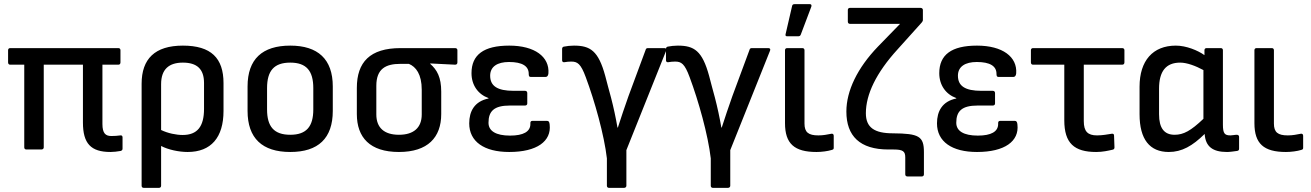

<svg xmlns="http://www.w3.org/2000/svg" viewBox="-20 -721 6324 926"><path d="M513 12C526 12 547 10 562 7C568 5 571 2 571 -4V-59C571 -65 567 -69 561 -68C548 -66 531 -65 517 -65C489 -65 474 -78 474 -123V-409H551C557 -409 561 -413 561 -420V-479C561 -485 557 -489 551 -489H29C23 -489 19 -485 19 -479V-420C19 -413 23 -409 29 -409H97V-10C97 -4 101 0 107 0H180C186 0 191 -4 191 -10V-409H380V-130C380 -29 418 12 513 12Z M673 185H747C753 185 757 181 757 175V-17C791 1 843 12 885 12C998 12 1058 -58 1058 -186V-320C1058 -441 998 -501 862 -501C727 -501 663 -437 663 -317V175C663 181 667 185 673 185ZM757 -315C757 -388 796 -419 862 -419C930 -419 964 -388 964 -321V-196C964 -111 932 -70 861 -70C830 -70 790 -78 757 -94Z M1380 12C1515 12 1585 -54 1585 -186V-304C1585 -436 1513 -501 1380 -501C1245 -501 1174 -436 1174 -304V-186C1174 -54 1245 12 1380 12ZM1380 -71C1301 -71 1268 -111 1268 -193V-296C1268 -379 1301 -419 1380 -419C1458 -419 1491 -379 1491 -296V-193C1491 -111 1458 -71 1380 -71Z M1904 12C2043 12 2108 -58 2108 -171V-279C2108 -348 2088 -384 2055 -413V-415L2175 -409C2182 -409 2186 -413 2186 -420V-479C2186 -485 2182 -489 2175 -489H1912C1764 -489 1701 -421 1701 -297V-171C1701 -58 1764 12 1904 12ZM1904 -71C1833 -71 1795 -105 1795 -169V-307C1795 -390 1841 -413 1911 -413H1952C1986 -399 2014 -363 2014 -288V-169C2014 -105 1975 -71 1904 -71Z M2436 12C2570 12 2640 -40 2631 -120C2630 -133 2626 -138 2619 -138H2547C2540 -138 2537 -133 2538 -123C2538 -86 2504 -67 2440 -67C2372 -67 2336 -89 2336 -129C2336 -185 2363 -212 2439 -212H2512C2519 -212 2523 -216 2523 -222V-272C2523 -279 2519 -283 2512 -283H2457C2379 -283 2344 -306 2344 -356C2344 -400 2379 -422 2435 -422C2499 -422 2530 -402 2530 -365C2530 -355 2532 -350 2539 -350H2612C2618 -350 2624 -355 2625 -367C2631 -447 2559 -501 2436 -501C2313 -501 2254 -457 2254 -368C2254 -310 2286 -266 2336 -248V-246C2268 -232 2243 -184 2243 -126C2243 -38 2315 12 2436 12Z M2917 185H2990C2996 185 3001 181 3001 175V3L3193 -477C3196 -484 3192 -489 3185 -489H3105C3100 -489 3095 -487 3094 -481L3011 -257C2993 -206 2975 -153 2960 -106H2958C2950 -153 2939 -204 2927 -250C2918 -284 2908 -319 2899 -355C2866 -476 2827 -501 2748 -501C2731 -501 2714 -499 2699 -496C2694 -495 2691 -491 2691 -485V-430C2691 -424 2695 -420 2702 -421C2713 -423 2725 -424 2735 -424C2765 -424 2781 -414 2805 -349C2848 -234 2894 -70 2907 43V175C2907 181 2911 185 2917 185Z M3418 185H3491C3497 185 3502 181 3502 175V3L3694 -477C3697 -484 3693 -489 3686 -489H3606C3601 -489 3596 -487 3595 -481L3512 -257C3494 -206 3476 -153 3461 -106H3459C3451 -153 3440 -204 3428 -250C3419 -284 3409 -319 3400 -355C3367 -476 3328 -501 3249 -501C3232 -501 3215 -499 3200 -496C3195 -495 3192 -491 3192 -485V-430C3192 -424 3196 -420 3203 -421C3214 -423 3226 -424 3236 -424C3266 -424 3282 -414 3306 -349C3349 -234 3395 -70 3408 43V175C3408 181 3412 185 3418 185Z M3776 -546H3830C3835 -546 3840 -548 3842 -554L3893 -689C3895 -696 3893 -701 3886 -701H3812C3805 -701 3801 -698 3800 -691L3769 -557C3767 -550 3769 -546 3776 -546ZM3918 12C3943 12 3973 8 3992 2C3999 0 4001 -2 4001 -8V-66C4001 -73 3997 -77 3990 -76C3969 -72 3951 -68 3927 -68C3879 -68 3860 -83 3860 -125V-479C3860 -485 3856 -489 3850 -489H3776C3770 -489 3766 -485 3766 -479V-127C3766 -28 3811 12 3918 12Z M4356 130H4426C4432 130 4436 126 4436 120V13C4436 -64 4412 -77 4287 -78C4197 -78 4156 -106 4156 -175C4156 -265 4205 -369 4309 -483L4425 -612C4429 -617 4431 -620 4431 -625V-673C4431 -679 4426 -683 4420 -683H4079C4073 -683 4069 -679 4069 -673V-617C4069 -610 4073 -606 4079 -606H4321L4214 -496C4115 -393 4062 -283 4062 -183C4062 -65 4127 0 4265 0H4290C4335 0 4346 9 4346 38V120C4346 126 4350 130 4356 130Z M4692 12C4826 12 4896 -40 4887 -120C4886 -133 4882 -138 4875 -138H4803C4796 -138 4793 -133 4794 -123C4794 -86 4760 -67 4696 -67C4628 -67 4592 -89 4592 -129C4592 -185 4619 -212 4695 -212H4768C4775 -212 4779 -216 4779 -222V-272C4779 -279 4775 -283 4768 -283H4713C4635 -283 4600 -306 4600 -356C4600 -400 4635 -422 4691 -422C4755 -422 4786 -402 4786 -365C4786 -355 4788 -350 4795 -350H4868C4874 -350 4880 -355 4881 -367C4887 -447 4815 -501 4692 -501C4569 -501 4510 -457 4510 -368C4510 -310 4542 -266 4592 -248V-246C4524 -232 4499 -184 4499 -126C4499 -38 4571 12 4692 12Z M5267 12C5298 12 5324 6 5346 1C5352 0 5355 -4 5355 -10L5353 -67C5353 -74 5349 -77 5342 -76C5322 -73 5298 -68 5271 -68C5226 -68 5207 -87 5207 -137V-409H5392C5399 -409 5403 -413 5403 -420V-479C5403 -485 5399 -489 5392 -489H4962C4956 -489 4952 -485 4952 -479V-420C4952 -413 4956 -409 4962 -409H5113V-141C5113 -30 5161 12 5267 12Z M5617 12C5680 12 5731 -17 5790 -75C5794 -13 5830 12 5898 12C5911 12 5932 9 5946 7C5953 6 5956 3 5956 -4V-61C5956 -67 5952 -71 5945 -71C5935 -71 5924 -68 5915 -68C5887 -68 5878 -76 5878 -120V-479C5878 -485 5874 -489 5868 -489H5799C5793 -489 5789 -485 5789 -479V-455C5757 -478 5701 -501 5651 -501C5540 -501 5476 -428 5476 -303V-170C5476 -49 5525 12 5617 12ZM5570 -170V-293C5570 -377 5603 -419 5672 -419C5705 -419 5747 -403 5784 -383V-148C5723 -90 5688 -71 5645 -71C5595 -71 5570 -103 5570 -170Z M6182 12C6207 12 6237 8 6256 2C6263 0 6265 -2 6265 -8V-66C6265 -73 6261 -77 6254 -76C6233 -72 6215 -68 6191 -68C6143 -68 6124 -83 6124 -125V-479C6124 -485 6120 -489 6114 -489H6040C6034 -489 6030 -485 6030 -479V-127C6030 -28 6075 12 6182 12Z"/></svg>

Font: Sofia Sans Cond SemiBold
Style: Regular
Weight: 600
Width: 3
Designer: Botio Nikoltchev, Ani Petrova
Foundry: lettersoup
Version: Version 4.100